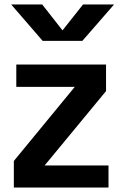

<svg xmlns="http://www.w3.org/2000/svg" viewBox="-20 -850 548 860"><path d="M169 -830 260 -714 352 -830H491L349 -667H171L30 -830ZM180 -109H466V-10H42V-129L315 -461H53V-561H455V-442Z"/></svg>

Font: 카카오 큰글씨 ExtraBold
Style: Regular
Weight: 800
Designer: Park Young-rak; Lee Sang-min; Kim Jung-jin; Min Bon; Park Min-gyu;
Foundry: Kakao Corporation
Version: Version 2.003